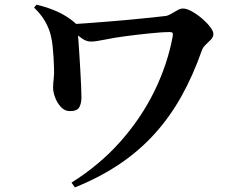

<svg xmlns="http://www.w3.org/2000/svg" viewBox="-20 -747 1040 818"><path d="M284.6 31Q404.8 -44.3 493.3 -144.2Q581.8 -244.1 637.9 -358.8Q693.9 -473.5 715.7 -591.7Q717.5 -603.2 715 -606.8Q712.5 -610.4 702.8 -610.4Q685.6 -610.4 662.9 -608.8Q640.2 -607.2 614.5 -604.5Q588.9 -601.9 562.9 -598.8Q536.9 -595.6 513.5 -592.6Q467.3 -586.6 427.3 -578.3Q387.2 -569.9 368 -569.9Q347.9 -569.9 329.4 -583Q311 -596.1 279.4 -620.9L280.2 -644.1Q304.5 -644.8 346.9 -647.9Q389.3 -651 439.3 -655Q489.2 -659 538.2 -663.6Q587.2 -668.3 627 -672.4Q666.8 -676.5 686.8 -679.1Q697.2 -680.8 710 -688.5Q722.7 -696.1 735.7 -703.4Q748.7 -710.7 759.3 -710.7Q775.6 -710.7 797.6 -698.4Q819.6 -686.2 840.5 -668.3Q861.4 -650.3 875.2 -632.4Q889.1 -614.5 889.1 -602.4Q889.1 -589.5 879 -578.7Q868.9 -567.9 857.1 -557.2Q845.2 -546.4 840.3 -533.3Q802.6 -425.4 752.8 -336.5Q703 -247.6 637.8 -175.8Q572.7 -104.1 488.8 -47.6Q404.9 8.8 299.2 51.4ZM277.9 -273.6Q255.4 -273.6 239.3 -291.3Q223.2 -308.9 214.7 -332.1Q206.2 -355.4 206.2 -372.6Q206.2 -390.5 208.8 -411.9Q211.4 -433.4 210.1 -458.7Q209.9 -476.8 208.3 -499.9Q206.8 -523 204.5 -547.7Q202.2 -572.4 196.9 -593.7Q190.6 -623 172.8 -654.7Q155 -686.4 125.2 -714.4L135.4 -727Q182.6 -716.2 223.4 -697.9Q264.1 -679.6 297 -651.8Q308.8 -642.6 309.4 -631.2Q309.9 -619.8 310.7 -613Q312.1 -599.5 314.3 -572.5Q316.4 -545.6 318.3 -512Q320.2 -478.4 322.4 -444.4Q324.5 -410.4 325.6 -381Q326.6 -351.5 326.9 -333.9Q327.4 -309.9 318.8 -291.8Q310.2 -273.6 277.9 -273.6Z"/></svg>

Font: Noto Serif KR ExtraLight
Style: Regular
Weight: 200
Designer: Ryoko NISHIZUKA 西塚涼子 (kana & ideographs); Frank Grießhammer (Latin, Greek & Cyrillic); Wenlong ZHANG 张文龙 (bopomofo); San
Foundry: Adobe
Version: Version 2.002-H1;hotconv 1.1.0;makeotfexe 2.6.0